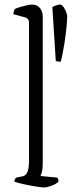

<svg xmlns="http://www.w3.org/2000/svg" viewBox="-20 -820 314 840"><path d="M173 0Q163 0 137.5 -4Q112 -8 84.5 -14Q57 -20 43 -25Q43 -31 45.5 -36Q48 -41 51 -43L76 -48Q92 -50 99.5 -66.5Q107 -83 107 -118V-721Q107 -739 90 -744L38 -758Q39 -765 41 -771.5Q43 -778 45 -781Q54 -785 69 -789.5Q84 -794 98 -797Q112 -800 119 -800Q142 -800 154.5 -785Q167 -770 167 -747V-105Q167 -83 163.5 -69Q160 -55 157 -50L231 -43Q232 -41 234 -36.5Q236 -32 236 -26Q228 -16 207 -8Q186 0 173 0ZM246 -550Q231 -550 224 -554L209 -789Q216 -793 226 -796.5Q236 -800 243 -800Q250 -800 257.5 -790Q265 -780 269.5 -767.5Q274 -755 274 -749Q274 -736 271 -702.5Q268 -669 261.5 -628Q255 -587 246 -550Z"/></svg>

Font: Texturina 72pt ExtraLight
Style: Regular
Weight: 200
Designer: Guillermo Torres Carreño
Foundry: Omnibus-Type
Version: Version 1.002; ttfautohint (v1.8.3)